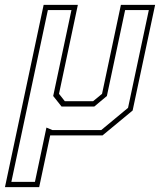

<svg xmlns="http://www.w3.org/2000/svg" viewBox="-68 -560 661 794"><path d="M-47.5 214 112.5 -540H254L176 -172L200 -141.5H317L354 -172L432 -540H573.5L480.5 -103L356 0H139.5L94 214ZM-21 192H76.5L124 -32.5L149 -22H350.5L461.5 -114L547.5 -518.5H449.5L374 -163L322 -119.5H186.5L152 -163L227.5 -518.5H130Z"/></svg>

Font: Tourney Thin ExtraLight
Style: Italic
Weight: 250
Italic angle: -12°
Version: Version 1.015